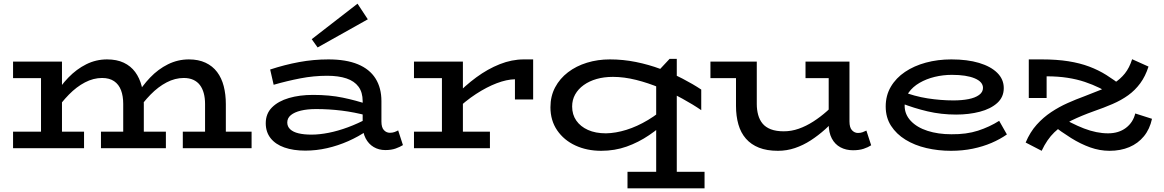

<svg xmlns="http://www.w3.org/2000/svg" viewBox="-20 -806 6327 1044"><path d="M51 -381V-471H283V-381ZM203 -27V-471H317V-27ZM51 0V-90H437V0ZM650 -27V-241Q650 -284 638 -315.5Q626 -347 600.5 -364.5Q575 -382 535 -382Q488 -382 442 -358Q396 -334 354.5 -291.5Q313 -249 275 -194V-283Q308 -339 352 -384.5Q396 -430 449 -456.5Q502 -483 562 -483Q615 -483 653 -465Q691 -447 715 -414.5Q739 -382 750.5 -337.5Q762 -293 762 -240V-27ZM529 0V-90H882V0ZM1095 -27V-241Q1095 -273 1088 -299Q1081 -325 1067 -343.5Q1053 -362 1031 -372Q1009 -382 979 -382Q932 -382 886 -358Q840 -334 798.5 -291.5Q757 -249 720 -194V-283Q753 -339 796.5 -384.5Q840 -430 893.5 -456.5Q947 -483 1007 -483Q1059 -483 1097.5 -465Q1136 -447 1160.5 -414.5Q1185 -382 1196.5 -337.5Q1208 -293 1208 -240V-27ZM974 0V-90H1348V0Z M2075 10Q2040 10 2012 -6.5Q1984 -23 1968 -54Q1952 -85 1952 -127V-256Q1952 -304 1929.5 -334.5Q1907 -365 1864 -379.5Q1821 -394 1759 -394Q1686 -394 1613.5 -380Q1541 -366 1468 -345L1449 -428Q1528 -454 1606.5 -468.5Q1685 -483 1766 -483Q1862 -483 1926 -456.5Q1990 -430 2022 -379Q2054 -328 2054 -256V-145Q2054 -113 2067.5 -98.5Q2081 -84 2100 -84Q2114 -84 2125 -88Q2136 -92 2145 -97L2171 -17Q2155 -7 2131.5 1.5Q2108 10 2075 10ZM1640 13Q1575 13 1526.5 -4Q1478 -21 1451.5 -54.5Q1425 -88 1425 -136Q1425 -188 1459 -222Q1493 -256 1551 -273Q1609 -290 1682 -290Q1772 -290 1844 -275Q1916 -260 1978 -239V-177Q1907 -196 1838 -204.5Q1769 -213 1699 -213Q1651 -213 1616 -204.5Q1581 -196 1561.5 -180Q1542 -164 1542 -140Q1542 -118 1558 -103Q1574 -88 1603.5 -81Q1633 -74 1674 -74Q1717 -74 1767.5 -84Q1818 -94 1872 -114Q1926 -134 1978 -162L1977 -96Q1929 -63 1873.5 -38.5Q1818 -14 1759 -0.5Q1700 13 1640 13ZM1707 -548 1675 -593 1924 -786 1980 -701Z M2451 -200V-280Q2508 -340 2570 -385.5Q2632 -431 2697.5 -457Q2763 -483 2828 -483H2879V-265H2780V-375Q2735 -374 2681 -353.5Q2627 -333 2568.5 -295Q2510 -257 2451 -200ZM2231 0V-90H2644V0ZM2383 -27V-471H2497V-27ZM2231 -381V-471H2490V-381Z M3249 14Q3171 14 3108.5 -15Q3046 -44 3009.5 -97.5Q2973 -151 2973 -223Q2973 -283 2998.5 -331Q3024 -379 3068.5 -413Q3113 -447 3171.5 -465Q3230 -483 3296 -483Q3368 -483 3437.5 -469Q3507 -455 3571.5 -431Q3636 -407 3692 -378Q3748 -349 3793 -319V-207Q3748 -238 3690.5 -269.5Q3633 -301 3569 -328Q3505 -355 3439 -371.5Q3373 -388 3313 -388Q3264 -388 3224 -376.5Q3184 -365 3154 -343.5Q3124 -322 3107.5 -292.5Q3091 -263 3091 -227Q3091 -183 3113.5 -150.5Q3136 -118 3177 -99.5Q3218 -81 3275 -81Q3328 -82 3386 -100Q3444 -118 3503.5 -153.5Q3563 -189 3618 -241V-158Q3567 -110 3509.5 -71Q3452 -32 3387.5 -9Q3323 14 3249 14ZM3392 218V128H3811V218ZM3548 211V-408L3621 -486H3660V211Z M4210 14Q4150 14 4107 -3Q4064 -20 4036 -52Q4008 -84 3995 -129.5Q3982 -175 3982 -230V-471H4095V-240Q4095 -209 4102.5 -181.5Q4110 -154 4126.5 -134Q4143 -114 4171.5 -103Q4200 -92 4242 -92Q4283 -92 4323 -106Q4363 -120 4402 -145Q4441 -170 4476.5 -201.5Q4512 -233 4543 -267V-177Q4506 -138 4467.5 -103.5Q4429 -69 4388 -42.5Q4347 -16 4302.5 -1Q4258 14 4210 14ZM3843 -381V-471H4073V-381ZM4618 11Q4580 11 4550 -5Q4520 -21 4503 -53Q4486 -85 4486 -132V-471H4599V-146Q4599 -112 4613 -97.5Q4627 -83 4645 -83Q4659 -83 4670 -87Q4681 -91 4691 -96L4717 -16Q4700 -5 4676 3Q4652 11 4618 11ZM4360 -381V-471H4583V-381Z M5151 14Q5081 14 5017 -1Q4953 -16 4903.5 -46.5Q4854 -77 4825 -122Q4796 -167 4796 -227Q4796 -287 4824 -334.5Q4852 -382 4901 -415Q4950 -448 5014.5 -465.5Q5079 -483 5153 -483Q5240 -483 5303.5 -464Q5367 -445 5402.5 -410Q5438 -375 5438 -327Q5438 -278 5402.5 -246Q5367 -214 5308 -198.5Q5249 -183 5179 -183Q5098 -183 5023.5 -200.5Q4949 -218 4878 -246V-311Q4953 -282 5024.5 -271Q5096 -260 5164 -260Q5210 -260 5246 -267Q5282 -274 5303.5 -289.5Q5325 -305 5325 -328Q5325 -361 5280 -380Q5235 -399 5156 -399Q5108 -399 5062.5 -388Q5017 -377 4980 -355.5Q4943 -334 4921 -303Q4899 -272 4899 -231Q4899 -184 4932.5 -148.5Q4966 -113 5023.5 -94.5Q5081 -76 5153 -76Q5235 -75 5298 -95.5Q5361 -116 5413 -149L5455 -75Q5418 -49 5371.5 -29Q5325 -9 5269.5 2.5Q5214 14 5151 14Z M6136 -484 6225 -444Q6208 -391 6180 -353Q6152 -315 6114.5 -288Q6077 -261 6029.5 -240.5Q5982 -220 5927 -201Q5860 -177 5806.5 -151Q5753 -125 5713 -86.5Q5673 -48 5644 14L5557 -31Q5581 -88 5617 -128Q5653 -168 5696 -196.5Q5739 -225 5785 -245.5Q5831 -266 5875 -282Q5924 -301 5965 -317.5Q6006 -334 6039 -355Q6072 -376 6096.5 -406.5Q6121 -437 6136 -484ZM6013 14Q5960 14 5908 -4.5Q5856 -23 5804 -55.5Q5752 -88 5697 -130L5728 -182Q5805 -134 5874 -107.5Q5943 -81 6005 -81Q6063 -81 6102 -110.5Q6141 -140 6153 -189L6244 -160Q6232 -104 6200 -65Q6168 -26 6120.5 -6Q6073 14 6013 14ZM5574 -273V-483H5645Q5726 -483 5789 -473Q5852 -463 5902.5 -444Q5953 -425 5996 -398Q6039 -371 6082 -337L6027 -290Q5995 -310 5958.5 -328Q5922 -346 5879 -360.5Q5836 -375 5784.5 -383Q5733 -391 5671 -391V-273Z"/></svg>

Font: BioRhyme SemiExpanded Medium
Style: Regular
Weight: 500
Width: 6
Designer: Aoife Mooney
Foundry: Aoife Mooney Type
Version: Version 1.600;gftools[0.9.33]